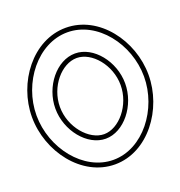

<svg xmlns="http://www.w3.org/2000/svg" viewBox="-113 -687 746 794"><g transform="rotate(-20 260.5 -289.5)"><path d="M4 -290C4 -138 115 11 261 11C407 11 517 -139 517 -290C517 -442 407 -590 261 -590C115 -590 4 -442 4 -290ZM24 -290C24 -434 130 -570 261 -570C392 -570 497 -434 497 -290C497 -147 392 -9 261 -9C130 -9 24 -146 24 -290ZM107 -290C107 -193 180 -102 261 -102C342 -102 414 -193 414 -290C414 -387 342 -477 261 -477C179 -477 107 -387 107 -290ZM127 -290C127 -379 194 -457 261 -457C327 -457 394 -379 394 -290C394 -201 327 -122 261 -122C195 -122 127 -201 127 -290Z"/></g></svg>

Font: Charger Pro
Style: Ol
Weight: 900
Designer: Jasper
Foundry: Cannot Into Space Fonts
Version: Version 1.09